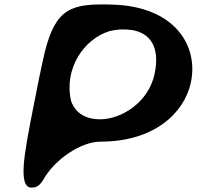

<svg xmlns="http://www.w3.org/2000/svg" viewBox="-20 -656 898 877"><path d="M129 -150C93 37 59 202 125 201C156 201 167 180 176 168C229 71 351 -9 439 -9C684 -9 822 -139 852 -280C887 -446 780 -626 495 -635C305 -641 235 -620 184 -416C168 -348 151 -262 129 -150ZM305 -194C270 -342 364 -479 481 -514C513 -522 546 -524 582 -519C668 -505 712 -439 686 -318C658 -186 532 -111 437 -111C379 -111 326 -134 305 -194Z"/></svg>

Font: Venom Sans
Style: BdObl
Weight: 700
Version: Version 1.001